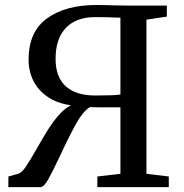

<svg xmlns="http://www.w3.org/2000/svg" viewBox="-20 -766 752 786"><path d="M14 0 14.5 -43.5 54 -54.5Q68 -58 84.8 -82.2Q101.5 -106.5 130.5 -157.5Q157 -204.5 177 -236.2Q197 -268 221 -295.2Q245 -322.5 270.5 -335Q215.5 -342.5 176.2 -368.8Q137 -395 117 -434.5Q97 -474 97 -521.5Q97 -636.5 172.8 -691Q248.5 -745.5 373 -745.5Q412 -745.5 447.5 -744Q493.5 -743 518.5 -743H663V-698L579.5 -685.5V-54.5L671 -43.5V0H378.5V-43.5L473 -54.5V-326.5H421.5Q372 -326.5 348 -327.5Q320.5 -310.5 293.5 -263Q266.5 -215.5 228 -133Q195 -62.5 177.2 -31.2Q159.5 0 145 0ZM473 -379V-693.5Q415.5 -696 369.5 -696Q292 -696 249.8 -652Q207.5 -608 207.5 -525Q207.5 -450.5 249.2 -412.8Q291 -375 370.5 -375Q446 -375 473 -379Z"/></svg>

Font: Merriweather 12pt
Style: Regular
Weight: 400
Designer: Eben Sorkin
Foundry: Eben Sorkin
Version: Version 2.100